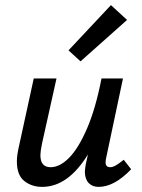

<svg xmlns="http://www.w3.org/2000/svg" viewBox="-20 -725 556 751"><path d="M493 -63Q427 6 366 6Q341 6 326.5 -9.5Q312 -25 312 -54Q312 -63 316 -85L324 -121Q246 6 145 6Q104 6 75 -17Q46 -40 46 -94Q46 -117 54 -152L112 -418H201L144 -162Q138 -132 138 -118Q138 -71 178 -71Q214 -71 250.5 -108Q287 -145 320.5 -222.5Q354 -300 377 -418H461L396 -111Q393 -99 393 -90Q393 -71 411 -71Q421 -71 433 -78Q445 -85 464 -100ZM248 -528 414 -705 477 -647 295 -485Z"/></svg>

Font: Ysabeau Semibold
Style: Italic
Weight: 600
Italic angle: -12°
Designer: Christian Thalmann (Catharsis Fonts)
Version: Version 0.003